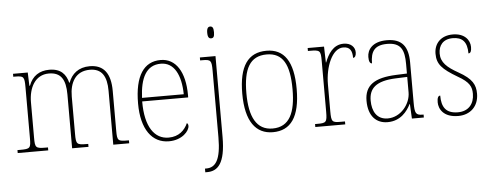

<svg xmlns="http://www.w3.org/2000/svg" viewBox="-58 -898 3323 1297"><g transform="rotate(-5 1603.5 -249.0)"><path d="M34 0H241V-20H228C157 -20 153 -25 153 -95V-334C153 -431 196 -517 290 -517C372 -517 403 -466 403 -365V0H514V-20H504C436 -20 431 -25 431 -95V-349C431 -442 470 -518 568 -518C650 -518 682 -463 682 -365V0H790V-20H783C715 -20 710 -24 710 -93V-362C710 -480 665 -542 569 -542C493 -542 446 -501 425 -443H422C408 -500 374 -542 295 -542C229 -542 180 -511 156 -446H152L149 -536H49V-516H60C120 -516 125 -510 125 -438V-95C125 -25 121 -20 52 -20H34Z M1059 10C1150 10 1199 -49 1199 -82C1199 -93 1195 -98 1190 -102C1169 -55 1129 -15 1059 -15C964 -15 901 -101 902 -274H1214V-290C1214 -447 1153 -542 1050 -542C937 -542 873 -451 873 -262C873 -87 945 10 1059 10ZM1186 -298H903C909 -432 950 -517 1049 -517C1140 -517 1184 -428 1186 -298Z M1403 -658C1418 -658 1426 -666 1426 -698C1426 -729 1418 -738 1403 -738C1390 -738 1380 -729 1380 -698C1380 -666 1390 -658 1403 -658ZM1285 240H1298C1370 240 1422 192 1422 12V-536H1316V-516H1331C1388 -516 1394 -510 1394 -439V12C1394 167 1356 215 1294 215H1285Z M1764 10C1885 10 1949 -77 1949 -267C1949 -455 1887 -542 1768 -542C1642 -542 1580 -453 1580 -267C1580 -78 1649 10 1764 10ZM1764 -15C1656 -15 1608 -106 1608 -267C1608 -433 1653 -517 1767 -517C1876 -517 1921 -437 1921 -267C1921 -111 1880 -15 1764 -15Z M2052 0H2255V-20H2229C2168 -20 2162 -24 2162 -97V-280C2162 -398 2211 -519 2286 -519C2331 -519 2347 -493 2347 -443C2361 -443 2368 -459 2368 -479C2368 -515 2340 -544 2291 -544C2219 -544 2184 -482 2163 -428H2161L2158 -536H2047V-516H2059C2129 -516 2134 -512 2134 -441V-97C2134 -24 2127 -20 2067 -20H2052Z M2542 10C2630 10 2676 -51 2700 -99H2702L2707 0H2788V-20H2783C2735 -20 2728 -33 2728 -107V-379C2728 -486 2687 -542 2584 -542C2484 -542 2450 -487 2450 -440C2450 -410 2457 -395 2471 -395C2471 -475 2498 -517 2584 -517C2679 -517 2700 -464 2700 -371V-306L2625 -303C2479 -297 2412 -251 2412 -146C2412 -40 2467 10 2542 10ZM2545 -15C2470 -15 2440 -74 2440 -145C2440 -226 2485 -275 2623 -280L2700 -283V-178C2700 -100 2634 -15 2545 -15Z M3021 10C3104 10 3160 -45 3160 -129C3160 -189 3140 -231 3047 -283C2972 -325 2932 -361 2932 -421C2932 -475 2962 -517 3029 -517C3092 -517 3126 -486 3126 -405C3141 -405 3147 -420 3147 -447C3147 -495 3110 -542 3031 -542C2952 -542 2904 -493 2904 -422C2904 -351 2937 -316 3040 -255C3118 -211 3132 -178 3132 -131C3132 -63 3093 -15 3021 -15C2938 -15 2911 -61 2911 -138C2897 -138 2890 -124 2890 -94C2890 -50 2920 10 3021 10Z"/></g></svg>

Font: Noto Serif Tamil SemiCondensed Thin
Style: Regular
Weight: 100
Width: 4
Designer: Indian Type Foundry, Tom Grace, and the Monotype Design Team
Foundry: Monotype Imaging Inc.
Version: Version 2.004